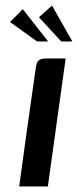

<svg xmlns="http://www.w3.org/2000/svg" viewBox="-20 -670 297 690"><path d="M49 0Q63 -105 78 -211Q93 -317 108 -422Q110 -435 112.5 -443Q115 -451 123 -455.5Q131 -460 148 -460H216L152 0ZM113 -521 16 -591 62 -637 153 -521ZM200 -521 120 -608 167 -650 240 -521Z"/></svg>

Font: Genos Thin Medium
Style: Italic
Weight: 500
Italic angle: -8°
Version: Version 1.010